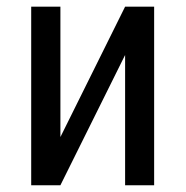

<svg xmlns="http://www.w3.org/2000/svg" viewBox="-20 -548 549 568"><path d="M350.1 -528.3H436V0H350.1V-385.3L158.7 0H72.3V-528.3H158.7V-142.6Z"/></svg>

Font: Roboto Condensed
Style: Regular
Weight: 400
Designer: Google
Version: Version 2.001047; 2015